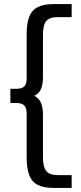

<svg xmlns="http://www.w3.org/2000/svg" viewBox="-20 -779 397 943"><path d="M244 144Q194 144 165 129Q136 114 123.5 81Q111 48 111 -5V-222Q111 -248 99.5 -260.5Q88 -273 61 -273H31V-343H62Q89 -343 100 -355.5Q111 -368 111 -393V-611Q111 -664 123.5 -696.5Q136 -729 165 -744Q194 -759 244 -759H332V-695H264Q223 -695 207 -675.5Q191 -656 191 -609V-401Q191 -363 180.5 -340Q170 -317 144 -306.5Q118 -296 71 -296V-322Q118 -322 144 -310.5Q170 -299 180.5 -275.5Q191 -252 191 -215V-6Q191 40 207 60.5Q223 81 264 81H332V144Z"/></svg>

Font: SUSE
Style: Regular
Weight: 400
Designer: Rene Bieder
Foundry: SUSE
Version: Version 1.000